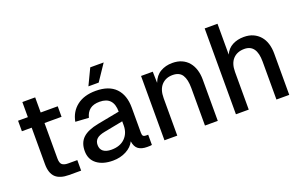

<svg xmlns="http://www.w3.org/2000/svg" viewBox="-87 -1105 2348 1492"><g transform="rotate(-20 1087.0 -359.0)"><path d="M279 0Q203 0 167 -34.5Q131 -69 131 -144V-445H50V-532H131V-657H237V-532H378V-445H237V-152Q237 -114 253 -100.5Q269 -87 302 -87H378V0Z M638 12Q555 12 505.5 -26Q456 -64 456 -133Q456 -202 497 -240.5Q538 -279 626 -296L809 -331Q809 -454 695 -454Q644 -454 615 -431.5Q586 -409 575 -365L465 -372Q480 -452 539.5 -498Q599 -544 695 -544Q804 -544 859.5 -486.5Q915 -429 915 -325V-118Q915 -98 922 -91Q929 -84 944 -84H963V0Q958 2 946.5 2.5Q935 3 924 3Q878 3 851.5 -16Q825 -35 818 -82Q798 -40 749 -14Q700 12 638 12ZM656 -72Q728 -72 768.5 -112.5Q809 -153 809 -217V-251L654 -221Q606 -212 586 -193Q566 -174 566 -143Q566 -108 589.5 -90Q613 -72 656 -72ZM655 -596 719 -730H830L740 -596Z M1067 0V-532H1164L1166 -439Q1187 -494 1230 -519Q1273 -544 1328 -544Q1373 -544 1406.5 -529Q1440 -514 1462.5 -487Q1485 -460 1496.5 -423Q1508 -386 1508 -342V0H1402V-310Q1402 -381 1378.5 -418Q1355 -455 1299 -455Q1242 -455 1207.5 -418Q1173 -381 1173 -310V0Z M1658 0V-710H1764V-455Q1785 -501 1826 -522.5Q1867 -544 1920 -544Q1964 -544 1997 -529Q2030 -514 2053 -487.5Q2076 -461 2087.5 -424Q2099 -387 2099 -342V0H1993V-314Q1993 -455 1892 -455Q1833 -455 1798.5 -418.5Q1764 -382 1764 -312V0Z"/></g></svg>

Font: Geist Med
Style: Regular
Weight: 400
Designer: Basement.studio, Andrés Briganti, Mateo Zaragoza
Foundry: Basement.studio, Vercel, Andrés Briganti, Guido Ferreyra, Mateo Zaragoza
Version: Version 1.401